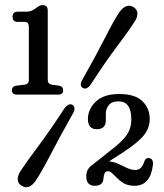

<svg xmlns="http://www.w3.org/2000/svg" viewBox="-20 -736 660 772"><path d="M51 -648Q30.5 -648 30.5 -669Q30.5 -689 52.5 -689H84Q99.5 -689 109.2 -693.8Q119 -698.5 129 -706.5Q140.5 -715.5 151 -715.5Q172 -715.5 172 -693.5V-414.5Q172 -398.5 188.5 -395.5L217.5 -391.5Q234 -388 234 -372.5Q234 -355.5 214 -355.5H48.5Q28 -355.5 28 -373Q28 -388.5 45 -391.5L79 -395.5Q96 -397.5 96 -415V-624Q96 -638.5 91.8 -643.2Q87.5 -648 77 -648ZM345 -396.5Q327.5 -372.5 312 -383Q297.5 -392.5 312.5 -418Q366 -512.5 401.5 -582.5Q437 -652.5 459.5 -686.5Q488.5 -726 518.5 -706.5Q532.5 -697 532.5 -680.8Q532.5 -664.5 519.5 -646.5Q498.5 -613 451 -550Q403.5 -487 345 -396.5ZM238.5 -299.5Q256.5 -323.5 272 -314Q287 -303 272 -277.5Q220.5 -186 183.5 -114.8Q146.5 -43.5 124 -10Q96 30.5 65.5 10Q51 0.5 51.2 -15.8Q51.5 -32 64 -50.5Q85.5 -83.5 133.8 -148Q182 -212.5 238.5 -299.5ZM327 -27Q327 -57.5 352 -73.5L422.5 -129.5Q468.5 -164 488.2 -191.5Q508 -219 508 -256Q508 -328.5 456.5 -328.5Q429.5 -328.5 417.5 -313.5Q405.5 -298.5 405.5 -277.5V-252.5Q405.5 -216.5 369 -216.5Q333.5 -216.5 333.5 -257.5Q333.5 -296.5 365 -327.2Q396.5 -358 460 -358Q522.5 -358 552.2 -329.5Q582 -301 582 -257Q582 -221 558.2 -191.8Q534.5 -162.5 476.5 -124.5L418.5 -87Q438 -85.5 456 -77Q474 -68.5 491 -60.5Q508 -52.5 524.5 -52.5Q550 -52.5 560.5 -87.5Q565.5 -102 579 -100.5Q597 -98 595 -74.5Q585.5 11 521 11Q496.5 11 479.5 1.8Q462.5 -7.5 446.5 -24.5Q435 -36 428.2 -41.8Q421.5 -47.5 413.5 -47.5Q398 -47.5 396 -18Q394.5 11 361 11Q327 11 327 -27Z"/></svg>

Font: Fraunces 144pt S100
Style: Regular
Weight: 400
Version: Version 1.000; ttfautohint (v1.8.3)